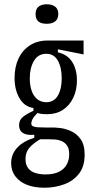

<svg xmlns="http://www.w3.org/2000/svg" viewBox="-20 -717 446 896"><path d="M188 159Q139 159 104.5 145Q70 131 51 105Q32 79 32 45Q32 2 61 -28.5Q90 -59 140 -74V-88Q104 -85 86.5 -96.5Q69 -108 69 -132Q69 -157 87 -171.5Q105 -186 136 -200V-213Q94 -219 71 -258.5Q48 -298 48 -353Q48 -404 66 -443Q84 -482 119 -505Q154 -528 204 -528H370V-463L250 -487V-473Q296 -462 317.5 -427Q339 -392 339 -342Q339 -296 321.5 -260Q304 -224 273 -204Q242 -184 199 -184Q190 -184 177.5 -185Q165 -186 155 -190Q137 -172 131.5 -160.5Q126 -149 126 -141Q126 -132 133.5 -128Q141 -124 155.5 -123Q170 -122 191 -122H229Q238 -122 261 -119.5Q284 -117 310.5 -105.5Q337 -94 356 -68Q375 -42 375 5Q375 59 349 93Q323 127 280 143Q237 159 188 159ZM192 97Q231 97 255.5 84.5Q280 72 291.5 50.5Q303 29 303 3Q303 -23 293 -37.5Q283 -52 268 -58.5Q253 -65 237 -66Q221 -67 209 -67H167Q132 -46 115.5 -25.5Q99 -5 99 25Q99 52 111.5 68Q124 84 145.5 90.5Q167 97 192 97ZM196 -240Q232 -240 250 -271Q268 -302 268 -351Q268 -402 250 -434Q232 -466 196 -466Q158 -466 138.5 -433Q119 -400 119 -352Q119 -319 127.5 -294Q136 -269 153.5 -254.5Q171 -240 196 -240ZM198 -606Q172 -606 159 -617Q146 -628 146 -652Q146 -674 159.5 -685.5Q173 -697 198 -697Q224 -697 238 -685.5Q252 -674 252 -652Q252 -629 238 -617.5Q224 -606 198 -606Z"/></svg>

Font: Bricolage Grotesque 24pt Condensed Light
Style: Regular
Weight: 300
Width: 3
Designer: Mathieu Triay
Foundry: Atelier Triay
Version: Version 1.001;gftools[0.9.33.dev8+g029e19f]